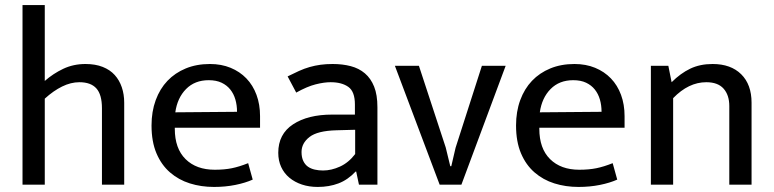

<svg xmlns="http://www.w3.org/2000/svg" viewBox="-20 -730 3059 759"><path d="M157 0H69V-710H157V-410Q190 -439 230 -458Q270 -477 318 -477Q357 -477 386 -465.5Q415 -454 433.5 -433.5Q452 -413 461.5 -385Q471 -357 471 -324V0H383V-302Q383 -356 361 -380.5Q339 -405 294 -405Q260 -405 225.5 -388Q191 -371 157 -340Z M1008 -225H671V-221Q671 -143 713.5 -101Q756 -59 829 -59Q867 -59 896.5 -65Q926 -71 961 -85L979 -20Q950 -7 910.5 1Q871 9 826 9Q775 9 730.5 -5Q686 -19 652 -48.5Q618 -78 598.5 -124Q579 -170 579 -234Q579 -289 595.5 -334Q612 -379 642 -410.5Q672 -442 714.5 -459.5Q757 -477 810 -477Q855 -477 891.5 -462Q928 -447 954 -420Q980 -393 994 -355Q1008 -317 1008 -271ZM917 -288Q917 -314 910.5 -336.5Q904 -359 890.5 -376Q877 -393 856 -403Q835 -413 805 -413Q750 -413 715.5 -378Q681 -343 673 -286Z M1117 -428Q1141 -440 1162 -449.5Q1183 -459 1204 -465Q1225 -471 1247 -474Q1269 -477 1295 -477Q1334 -477 1366.5 -468.5Q1399 -460 1422.5 -440Q1446 -420 1459 -387.5Q1472 -355 1472 -306V0H1399L1388 -52H1386Q1355 -19 1318 -5Q1281 9 1236 9Q1202 9 1173.5 -0.5Q1145 -10 1124 -27.5Q1103 -45 1091.5 -70Q1080 -95 1080 -126Q1080 -200 1138.5 -238.5Q1197 -277 1293 -277H1383V-317Q1383 -368 1357 -386.5Q1331 -405 1287 -405Q1261 -405 1227.5 -396.5Q1194 -388 1151 -364ZM1384 -217 1310 -215Q1235 -213 1203.5 -188.5Q1172 -164 1172 -129Q1172 -108 1179 -93.5Q1186 -79 1197.5 -71Q1209 -63 1224.5 -59.5Q1240 -56 1257 -56Q1290 -56 1324 -71.5Q1358 -87 1384 -121Z M1885 -470H1979L1804 0H1718L1541 -470H1636L1742 -147L1760 -73H1764L1781 -146Z M2449 -225H2112V-221Q2112 -143 2154.5 -101Q2197 -59 2270 -59Q2308 -59 2337.5 -65Q2367 -71 2402 -85L2420 -20Q2391 -7 2351.5 1Q2312 9 2267 9Q2216 9 2171.5 -5Q2127 -19 2093 -48.5Q2059 -78 2039.5 -124Q2020 -170 2020 -234Q2020 -289 2036.5 -334Q2053 -379 2083 -410.5Q2113 -442 2155.5 -459.5Q2198 -477 2251 -477Q2296 -477 2332.5 -462Q2369 -447 2395 -420Q2421 -393 2435 -355Q2449 -317 2449 -271ZM2358 -288Q2358 -314 2351.5 -336.5Q2345 -359 2331.5 -376Q2318 -393 2297 -403Q2276 -413 2246 -413Q2191 -413 2156.5 -378Q2122 -343 2114 -286Z M2641 0H2553V-470H2622L2635 -405Q2670 -440 2708.5 -458.5Q2747 -477 2797 -477Q2869 -477 2910 -436.5Q2951 -396 2951 -324V0H2863V-311Q2863 -354 2840.5 -379.5Q2818 -405 2772 -405Q2702 -405 2641 -342Z"/></svg>

Font: Mukta Mahee
Style: Regular
Weight: 400
Designer: Shuchita Grover, Noopur Datye, Girish Dalvi, Yashodeep Gholap
Foundry: Ek Type
Version: Version 2.538;PS 1.000;hotconv 16.6.51;makeotf.lib2.5.65220;